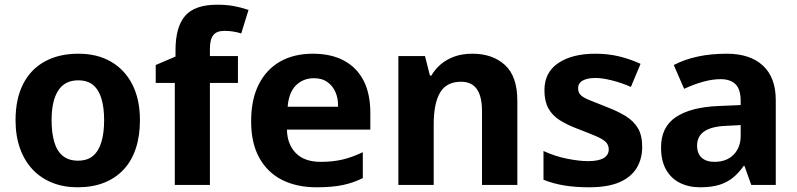

<svg xmlns="http://www.w3.org/2000/svg" viewBox="-20 -785 3382 815"><path d="M574 -275Q574 -208 556.5 -155Q539 -102 505 -65.5Q471 -29 422 -9.5Q373 10 309 10Q250 10 201.5 -9.5Q153 -29 118.5 -65.5Q84 -102 65 -155Q46 -208 46 -275Q46 -365 78 -428Q110 -491 170 -524Q230 -557 313 -557Q393 -557 451.5 -523Q510 -489 542 -426Q574 -363 574 -275ZM199 -275Q199 -221 210.5 -182Q222 -143 247 -123Q272 -103 311 -103Q351 -103 375 -123.5Q399 -144 410.5 -182.5Q422 -221 422 -275Q422 -327 411 -365Q400 -403 376 -423.5Q352 -444 312 -444Q255 -444 227 -400.5Q199 -357 199 -275Z M990 -433H871V0H722V-433H641V-509L725 -545V-571Q725 -671 766 -718Q807 -765 902 -765Q940 -765 971 -759.5Q1002 -754 1035 -743L1004 -643Q989 -648 970.5 -651Q952 -654 932 -654Q900 -654 885.5 -636Q871 -618 871 -577V-547H990Z M1308 -557Q1386 -557 1440.5 -527.5Q1495 -498 1523.5 -442.5Q1552 -387 1552 -305V-235H1198Q1199 -173 1235.5 -135.5Q1272 -98 1341 -98Q1392 -98 1433 -107.5Q1474 -117 1520 -139V-29Q1480 -9 1435 0.5Q1390 10 1324 10Q1240 10 1178 -21Q1116 -52 1081 -114.5Q1046 -177 1046 -270Q1046 -363 1078.5 -427Q1111 -491 1169.5 -524Q1228 -557 1308 -557ZM1313 -453Q1267 -453 1236.5 -423Q1206 -393 1201 -332H1415Q1416 -367 1404 -394Q1392 -421 1369.5 -437Q1347 -453 1313 -453Z M1985 -557Q2071 -557 2123.5 -509Q2176 -461 2176 -357V0H2026V-313Q2026 -376 2004 -407Q1982 -438 1937 -438Q1875 -438 1848 -392Q1821 -346 1821 -257V0H1671V-547H1784L1805 -464H1811Q1827 -492 1851.5 -512.5Q1876 -533 1909 -545Q1942 -557 1985 -557Z M2706 -161Q2706 -111 2682.5 -72Q2659 -33 2609.5 -11.5Q2560 10 2481 10Q2423 10 2376.5 2.5Q2330 -5 2287 -22V-144Q2337 -121 2388.5 -111Q2440 -101 2475 -101Q2521 -101 2542.5 -114Q2564 -127 2564 -151Q2564 -170 2551 -182.5Q2538 -195 2510 -207Q2482 -219 2435 -237Q2389 -254 2356.5 -274.5Q2324 -295 2307.5 -325.5Q2291 -356 2291 -402Q2291 -478 2350 -517.5Q2409 -557 2507 -557Q2560 -557 2606.5 -546Q2653 -535 2699 -514L2658 -416Q2620 -433 2578.5 -443.5Q2537 -454 2508 -454Q2473 -454 2453.5 -443Q2434 -432 2434 -410Q2434 -392 2445.5 -381Q2457 -370 2483.5 -359.5Q2510 -349 2555 -331Q2602 -313 2635.5 -292.5Q2669 -272 2687.5 -241.5Q2706 -211 2706 -161Z M3065 -557Q3164 -557 3218.5 -506.5Q3273 -456 3273 -360V0H3169L3140 -81H3137Q3116 -51 3091.5 -31Q3067 -11 3033.5 -0.5Q3000 10 2952 10Q2903 10 2865.5 -9Q2828 -28 2807 -65.5Q2786 -103 2786 -159Q2786 -246 2849 -288Q2912 -330 3029 -335L3124 -339V-356Q3124 -406 3102 -427.5Q3080 -449 3039 -449Q3004 -449 2964.5 -438Q2925 -427 2884 -408L2840 -509Q2886 -533 2942 -545Q2998 -557 3065 -557ZM3066 -251Q3002 -249 2970.5 -228Q2939 -207 2939 -167Q2939 -133 2958.5 -115.5Q2978 -98 3013 -98Q3064 -98 3094 -128.5Q3124 -159 3124 -208V-254Z"/></svg>

Font: Noto Sans Hebrew Thin
Style: Bold
Weight: 700
Version: Version 3.001